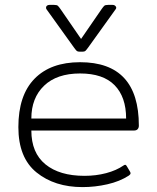

<svg xmlns="http://www.w3.org/2000/svg" viewBox="-20 -749 642 784"><path d="M282 -555 170 -711Q168 -713 168 -718Q168 -723 172 -726Q176 -729 182 -729H201Q212 -729 216 -725.5Q220 -722 227 -712L311 -590L395 -712Q402 -722 406 -725.5Q410 -729 421 -729H440Q448 -729 452.5 -723Q457 -717 452 -711L340 -555Q332 -544 328.5 -541Q325 -538 317 -538H305Q297 -538 293.5 -541Q290 -544 282 -555ZM55 -230Q55 -360 121 -427.5Q187 -495 307 -495Q547 -495 547 -236Q547 -227 542 -221.5Q537 -216 527 -216H108Q108 -125 165.5 -78Q223 -31 325 -31Q372 -31 413.5 -42Q455 -53 484 -73Q488 -76 491 -76Q495 -76 498 -70L511 -48Q513 -45 513 -41Q513 -37 506 -32Q469 -8 418.5 3.5Q368 15 317 15Q203 15 129 -45Q55 -105 55 -230ZM495 -265Q495 -353 448 -401Q401 -449 307 -449Q212 -449 160 -399Q108 -349 108 -265Z"/></svg>

Font: Mitr ExtraLight
Style: Regular
Weight: 250
Designer: Thanarat Vachiruckul
Foundry: Cadson Demak Co.,Ltd.
Version: Version 1.000